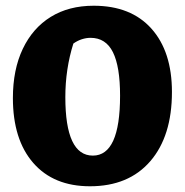

<svg xmlns="http://www.w3.org/2000/svg" viewBox="-20 -638 646 670"><path d="M294 12Q167 12 96 -69.5Q25 -151 25 -296Q25 -395 59.5 -467.5Q94 -540 157 -579Q220 -618 307 -618Q437 -618 508.5 -538Q580 -458 580 -317Q580 -163 504.5 -75.5Q429 12 294 12ZM304 -95Q399 -95 399 -304Q399 -406 374 -456Q349 -506 296 -506Q281 -506 265.5 -501Q250 -496 236 -486Q208 -397 208 -299Q208 -95 304 -95Z"/></svg>

Font: Piazzolla ExtraBold
Style: Regular
Weight: 800
Designer: Juan Pablo del Peral
Foundry: Huerta Tipografica
Version: Version 1.330